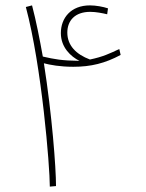

<svg xmlns="http://www.w3.org/2000/svg" viewBox="-20 -694 543 713"><path d="M188 -3C188 -72 173 -269 143 -459C166 -453 203 -446 252 -446C318 -446 370 -459 428 -490L423 -512C387 -495 362 -483 314 -473C263 -492 230 -525 230 -573C230 -617 258 -650 315 -650C337 -650 361 -645 378 -641L381 -663C363 -669 336 -674 314 -674C243 -674 206 -627 206 -571C206 -518 243 -484 275 -468C208 -469 183 -474 139 -484C127 -551 114 -617 99 -674L76 -668C135 -447 165 -77 165 -1Z"/></svg>

Font: Noto Sans Arabic SemCond Thin
Style: Regular
Weight: 100
Width: 4
Designer: Monotype Design Team, Nadine Chahine, Nizar Qandah and Khaled Hosny
Foundry: Monotype Imaging Inc.
Version: Version 2.012